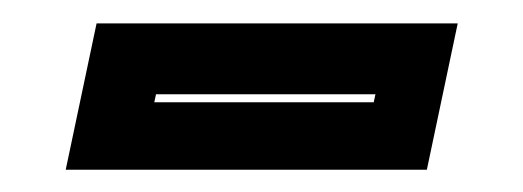

<svg xmlns="http://www.w3.org/2000/svg" viewBox="-20 -708 458 168"><path d="M37.5 -559.5 64.5 -687.5H380.5L353.5 -559.5ZM115 -618.5H307L308.5 -625.5H116.5Z"/></svg>

Font: Tourney Condensed ExtraBold
Style: Italic
Weight: 800
Width: 3
Italic angle: -12°
Designer: Tyler Finck
Foundry: Etcetera Type Co
Version: Version 1.010; ttfautohint (v1.8.3)